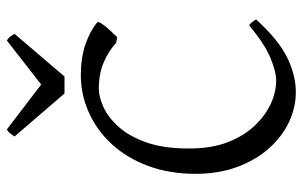

<svg xmlns="http://www.w3.org/2000/svg" viewBox="-186 -706 907 576"><g transform="rotate(-90 268.0 -418.5)"><path d="M279 15Q233 15 189.5 -5.5Q146 -26 111 -65Q76 -104 55 -160Q34 -216 34 -286Q34 -364 57.5 -427.5Q81 -491 122 -536Q163 -581 217 -605.5Q271 -630 330 -630Q383 -630 423 -616Q463 -602 488 -581Q492 -578 484 -566.5Q476 -555 464 -542Q452 -529 444 -521L427 -524Q402 -547 368 -561.5Q334 -576 289 -576Q265 -576 234 -562Q203 -548 174.5 -516Q146 -484 128 -432.5Q110 -381 110 -305Q110 -239 128.5 -190.5Q147 -142 177.5 -109.5Q208 -77 243.5 -60.5Q279 -44 314 -44Q341 -44 383.5 -62Q426 -80 479 -125Q484 -123 490 -115Q496 -107 497 -104Q436 -37 383 -11Q330 15 279 15ZM326 -679H275L146 -829Q153 -839 156 -843Q159 -847 167 -852L302 -749L434 -852Q442 -847 445 -843Q448 -839 454 -829Z"/></g></svg>

Font: ChillKai
Style: Regular
Weight: 400
Designer: ChillType
Foundry: 寒蝉字型
Version: Version 2.000